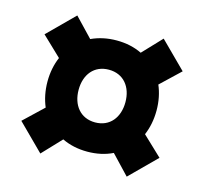

<svg xmlns="http://www.w3.org/2000/svg" viewBox="-86 -709 791 745"><g transform="rotate(15 310.0 -337.0)"><path d="M310 -113C347.5 -113 382 -120.5 411.5 -135L483.5 -59L587.5 -162.5L509.5 -236.5C522 -266 529 -299.5 529 -336.5C529 -373.5 522 -407 509.5 -436L587.5 -510L483.5 -613.5L411.5 -537.5C382 -552 347.5 -559.5 310 -559.5C272.5 -559.5 238.5 -552 208.5 -538L136.5 -613.5L32.5 -510L110.5 -435.5C98 -406.5 91 -373 91 -336.5C91 -299.5 98 -266 110.5 -236.5L32.5 -162.5L136.5 -59L208.5 -135C238 -120.5 272.5 -113 310 -113ZM216 -336.5C216 -398 251 -442 310 -442C369 -442 404 -398 404 -336.5C404 -275 369 -230.5 310 -230.5C251 -230.5 216 -275 216 -336.5Z"/></g></svg>

Font: Monaspace Argon ExtraBold
Style: Bold
Weight: 800
Designer: Riley Cran & the Lettermatic Team
Foundry: Lettermatic
Version: Version 1.000 (Monaspace Argon)